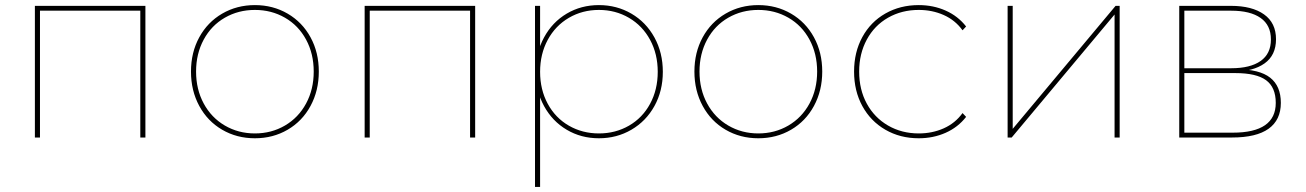

<svg xmlns="http://www.w3.org/2000/svg" viewBox="-20 -540 5128 754"><path d="M117 -517H551V0H531V-506L539 -498H129L137 -506V0H117Z M981 3Q910 3 852.5 -30.5Q795 -64 762.5 -124Q730 -184 730 -259Q730 -334 762.5 -393.5Q795 -453 852.5 -486.5Q910 -520 981 -520Q1052 -520 1109.5 -486.5Q1167 -453 1199.5 -393.5Q1232 -334 1232 -259Q1232 -184 1199.5 -124Q1167 -64 1109.5 -30.5Q1052 3 981 3ZM981 -16Q1046 -16 1099 -47Q1152 -78 1182 -133.5Q1212 -189 1212 -259Q1212 -329 1182 -384.5Q1152 -440 1099 -470.5Q1046 -501 981 -501Q916 -501 863 -470.5Q810 -440 780 -384.5Q750 -329 750 -259Q750 -189 780 -133.5Q810 -78 863 -47Q916 -16 981 -16Z M1412 -517H1846V0H1826V-506L1834 -498H1424L1432 -506V0H1412Z M2332 3Q2262 3 2205.5 -30.5Q2149 -64 2116.5 -123.5Q2084 -183 2084 -258Q2084 -333 2116.5 -393Q2149 -453 2205.5 -486.5Q2262 -520 2332 -520Q2402 -520 2459.5 -486.5Q2517 -453 2550 -393Q2583 -333 2583 -258Q2583 -183 2550 -123.5Q2517 -64 2459.5 -30.5Q2402 3 2332 3ZM2081 -517H2101V-327L2091 -257L2101 -187V194H2081ZM2332 -16Q2397 -16 2450 -46.5Q2503 -77 2533 -132.5Q2563 -188 2563 -258Q2563 -328 2533 -383.5Q2503 -439 2450 -470Q2397 -501 2332 -501Q2267 -501 2214 -470Q2161 -439 2131 -383.5Q2101 -328 2101 -258Q2101 -188 2131 -132.5Q2161 -77 2214 -46.5Q2267 -16 2332 -16Z M2958 3Q2887 3 2829.5 -30.5Q2772 -64 2739.5 -124Q2707 -184 2707 -259Q2707 -334 2739.5 -393.5Q2772 -453 2829.5 -486.5Q2887 -520 2958 -520Q3029 -520 3086.5 -486.5Q3144 -453 3176.5 -393.5Q3209 -334 3209 -259Q3209 -184 3176.5 -124Q3144 -64 3086.5 -30.5Q3029 3 2958 3ZM2958 -16Q3023 -16 3076 -47Q3129 -78 3159 -133.5Q3189 -189 3189 -259Q3189 -329 3159 -384.5Q3129 -440 3076 -470.5Q3023 -501 2958 -501Q2893 -501 2840 -470.5Q2787 -440 2757 -384.5Q2727 -329 2727 -259Q2727 -189 2757 -133.5Q2787 -78 2840 -47Q2893 -16 2958 -16Z M3588 3Q3515 3 3457 -30.5Q3399 -64 3366.5 -123.5Q3334 -183 3334 -259Q3334 -335 3366.5 -394.5Q3399 -454 3457 -487Q3515 -520 3588 -520Q3645 -520 3693.5 -498.5Q3742 -477 3774 -436L3760 -421Q3731 -461 3686 -481Q3641 -501 3588 -501Q3521 -501 3467.5 -470.5Q3414 -440 3384 -384.5Q3354 -329 3354 -259Q3354 -188 3384 -133Q3414 -78 3467.5 -47Q3521 -16 3588 -16Q3641 -16 3686 -36Q3731 -56 3760 -96L3774 -81Q3742 -40 3693.5 -18.5Q3645 3 3588 3Z M3937 -517H3957V-34L4361 -517H4377V0H4357V-483L3953 0H3937Z M4611 -517H4814Q4897 -517 4944 -483.5Q4991 -450 4991 -386Q4991 -323 4946 -291Q4901 -259 4824 -259L4837 -268Q4926 -268 4968 -235Q5010 -202 5010 -136Q5010 -69 4962 -34.5Q4914 0 4818 0H4611ZM4821 -19Q4990 -19 4990 -136Q4990 -197 4952 -225Q4914 -253 4831 -253H4631V-19ZM4815 -272Q4890 -272 4930.5 -300.5Q4971 -329 4971 -385Q4971 -441 4930.5 -469.5Q4890 -498 4815 -498H4631V-272Z"/></svg>

Font: Montserrat
Style: Regular
Weight: 400
Designer: Julieta Ulanovsky
Foundry: Julieta Ulanovsky
Version: Version 8.000